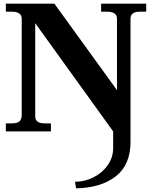

<svg xmlns="http://www.w3.org/2000/svg" viewBox="-20 -720 833 1052"><path d="M391 276Q444 276 492.5 251.5Q541 227 570.5 184.5Q600 142 600 92V0L173 -593V-83Q173 -63 186 -53.5Q199 -44 227 -44H259V0H12V-44H44Q75 -44 87 -55.5Q99 -67 99 -90V-617Q99 -656 44 -656H12V-700H278L621 -226V-617Q621 -656 566 -656H534V-700H781V-656H749Q721 -656 708 -646.5Q695 -637 695 -617V58Q695 183 614.5 246Q534 309 397 312Z"/></svg>

Font: Taviraj Bold
Style: Regular
Weight: 700
Designer: Katatrad Team
Foundry: CadsonDemak
Version: Version 1.030